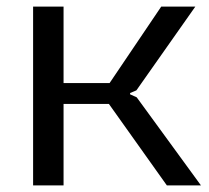

<svg xmlns="http://www.w3.org/2000/svg" viewBox="-20 -560 632 580"><path d="M80 -540H172V-309H311L467 -540H570L392 -287L373 -279V-275L393 -266L587 0H484L309 -246H172V0H80Z"/></svg>

Font: Encode Sans Wide
Style: Regular
Weight: 400
Designer: Pablo Impallari, Andres Torresi
Foundry: Pablo Impallari, Andres Torresi
Version: Version 1.000; ttfautohint (v1.00) -l 8 -r 50 -G 200 -x 14 -